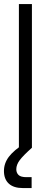

<svg xmlns="http://www.w3.org/2000/svg" viewBox="-20 -748 257 972"><path d="M141.6 -727.5V0H75.7V-727.5ZM96.2 204.1Q48.8 204.1 24.4 181.4Q0 158.7 0 117.7Q0 78.6 24.7 45.9Q49.3 13.2 106 -23.4L141.6 0Q97.7 39.1 80.1 62.5Q62.5 85.9 62.5 108.9Q62.5 126.5 73.7 137.7Q85 148.9 114.3 148.9H140.1V204.1Z"/></svg>

Font: Inter Display Light
Style: Regular
Weight: 300
Designer: Rasmus Andersson
Foundry: rsms
Version: Version 4.000;git-a52131595